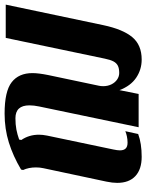

<svg xmlns="http://www.w3.org/2000/svg" viewBox="79 -699 633 831"><g transform="rotate(-90 395.5 -283.5)"><path d="M19.5 -92.8Q19.5 -113.3 24.9 -139.2L83 -412.1Q86.4 -427.2 86.4 -444.3Q86.4 -476.1 75.2 -500L77.1 -508.8Q135.7 -543.5 194.6 -561.8Q253.4 -580.1 319.3 -580.1Q416 -580.1 455.3 -549.3Q494.6 -518.6 494.6 -459.5Q494.6 -433.6 486.3 -392.1L439.9 -171.9Q438 -163.6 438 -153.3Q438 -133.8 445.8 -117.9Q453.6 -102.1 466.8 -93Q480 -84 495.1 -84Q514.6 -84 526.4 -89.8Q538.1 -95.7 545.2 -108.9Q552.2 -122.1 557.1 -146L647 -575.2H791L702.1 -152.8Q684.1 -67.9 650.1 -27.3Q616.2 13.2 553.2 13.2Q509.8 13.2 474.4 -10.7Q439 -34.7 420.9 -83L404.3 0H260.3L350.1 -430.2Q355 -453.1 355 -472.7Q355 -533.2 299.3 -533.2Q272 -533.2 250.5 -529.1Q229 -524.9 207 -517.1L205.1 -507.8Q228 -474.1 228 -431.6Q228 -415.5 224.1 -396L164.1 -109.9Q160.2 -91.8 160.2 -81.1Q160.2 -64.5 168.2 -56.2Q176.3 -47.9 193.4 -47.9Q207.5 -47.9 220.9 -50.8Q234.4 -53.7 243.2 -57.6L231 -2Q190.4 13.2 132.3 13.2Q78.1 13.2 48.8 -14.2Q19.5 -41.5 19.5 -92.8Z"/></g></svg>

Font: Pattaya
Style: Regular
Weight: 400
Designer: Pablo Impallari / Thai characters Designed by Thanarat Vachiruckul and Suppakit Chalermlarp
Foundry: Pablo Impallari
Version: Version 2.000